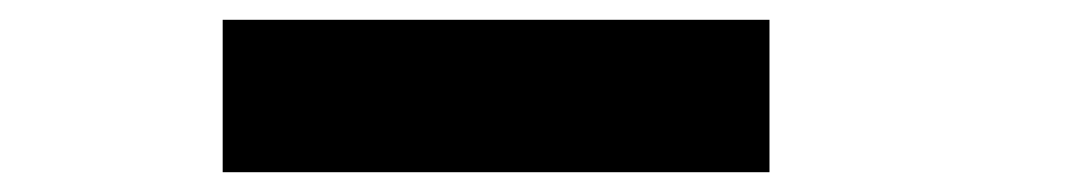

<svg xmlns="http://www.w3.org/2000/svg" viewBox="-20 -401 1090 194"><path d="M205 -381H757.5V-227H205Z"/></svg>

Font: League Mono Extended ExtraBold
Style: Regular
Weight: 800
Width: 9
Designer: Tyler Finck
Foundry: The League of Moveable Type / Tyler Finck
Version: Version 2.210